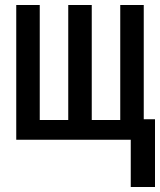

<svg xmlns="http://www.w3.org/2000/svg" viewBox="-20 -559 640 768"><path d="M45 0V-539H139V-79H253V-539H347V-79H461V-539H555V-82H600V189H503V0Z"/></svg>

Font: Noto Sans Mono Medium
Style: Regular
Weight: 500
Designer: Monotype Design Team
Foundry: Monotype Imaging Inc.
Version: Version 2.014